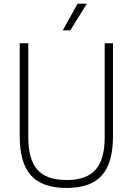

<svg xmlns="http://www.w3.org/2000/svg" viewBox="-20 -964 688 994"><path d="M324.5 9Q198.5 9 140.2 -56Q82 -121 82 -259V-740H126.5V-253Q126.5 -139.5 173.2 -85.8Q220 -32 324.5 -32Q428.5 -32 475.2 -85.8Q522 -139.5 522 -253V-740H565V-259Q565 -121 507.5 -56Q450 9 324.5 9ZM305 -807 381.5 -944.5H429.5L344 -807Z"/></svg>

Font: Encode Sans SmCnd XLt
Style: Regular
Weight: 200
Width: 4
Designer: Multiple Designers
Foundry: Impallari Type
Version: Version 3.002; ttfautohint (v1.8.3) -l 8 -r 50 -G 200 -x 14 